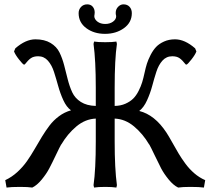

<svg xmlns="http://www.w3.org/2000/svg" viewBox="-20 -844 958 874"><path d="M416 -361.8V-444.8Q416 -568.8 405.8 -644L408.2 -654.8Q426.3 -651.9 459 -651.9Q491.2 -651.9 509.8 -654.8L512.2 -644Q502 -574.2 502 -444.8V-361.8Q529.3 -362.3 550.8 -371.8Q572.3 -381.3 586.2 -395Q600.1 -408.7 610.8 -429.9Q621.6 -451.2 627.2 -469.7Q632.8 -488.3 638.2 -513.2Q643.1 -536.1 648.7 -554Q654.3 -571.8 665.5 -593.8Q676.8 -615.7 690.7 -630.4Q704.6 -645 726.8 -655Q749 -665 776.9 -665Q821.3 -665 868.2 -624L874 -609.9Q868.7 -595.2 851.8 -573.7Q835 -552.2 829.1 -549.8L825.2 -550.8Q809.6 -570.8 797.1 -579.3Q784.7 -587.9 764.2 -587.9Q737.3 -587.9 719.5 -568.1Q701.7 -548.3 691.7 -517.1Q681.6 -485.8 672.9 -452.9Q664.1 -419.9 649.4 -387.5Q634.8 -355 613.8 -338.9Q684.6 -321.3 737.8 -240.2Q748 -224.6 763.9 -196Q779.8 -167.5 792.7 -145.8Q805.7 -124 823.7 -99.4Q841.8 -74.7 864.5 -55.2Q887.2 -35.6 914.1 -23.9L908.2 9.8Q888.7 6.8 846.2 6.8Q810.5 6.8 791 9.8Q769.5 -0.5 748 -26.6Q726.6 -52.7 713.6 -77.4Q700.7 -102.1 683.6 -138.2Q666.5 -174.3 659.2 -187V-186Q630.4 -234.9 590.1 -268.6Q549.8 -302.2 502 -304.2V-200.2Q502 -76.2 512.2 -1L509.8 9.8Q491.2 6.8 459 6.8Q426.3 6.8 408.2 9.8L405.8 -1Q416 -72.3 416 -200.2V-304.2Q368.2 -302.2 327.9 -268.6Q287.6 -234.9 258.8 -186V-187Q251.5 -174.3 234.4 -138.2Q217.3 -102.1 204.3 -77.4Q191.4 -52.7 169.9 -26.6Q148.4 -0.5 127 9.8Q107.4 6.8 71.8 6.8Q29.3 6.8 9.8 9.8L3.9 -23.9Q34.2 -38.1 59.6 -61.5Q85 -85 103 -110.8Q121.1 -136.7 137.7 -165.5Q154.3 -194.3 170.9 -221.7Q187.5 -249 205.6 -272.7Q223.6 -296.4 248.5 -314.9Q273.4 -333.5 303.2 -341.8Q282.7 -356.4 268.3 -387.9Q253.9 -419.4 244.9 -452.4Q235.8 -485.4 225.8 -516.6Q215.8 -547.9 198 -567.9Q180.2 -587.9 153.8 -587.9Q133.3 -587.9 120.8 -579.3Q108.4 -570.8 92.8 -550.8L88.9 -549.8Q83 -552.2 66.2 -573.7Q49.3 -595.2 43.9 -609.9L49.8 -624Q96.7 -665 141.1 -665Q182.6 -665 210.2 -648.4Q237.8 -631.8 250.7 -605.5Q263.7 -579.1 272 -547.1Q280.3 -515.1 288.3 -482.9Q296.4 -450.7 308.8 -423.8Q321.3 -397 348.1 -379.9Q375 -362.8 416 -361.8ZM580.1 -784.2Q580.1 -741.7 544.2 -715.8Q508.3 -689.9 458 -689.9Q407.7 -689.9 372.8 -715.8Q337.9 -741.7 337.9 -784.2Q337.9 -800.8 348.9 -812.5Q359.9 -824.2 377 -824.2Q393.1 -824.2 402.1 -813.5Q411.1 -802.7 411.1 -787.1Q411.1 -783.2 410.2 -777.3Q409.2 -771.5 409.2 -771Q409.2 -756.8 423.3 -745.8Q437.5 -734.9 459 -734.9Q480 -734.9 494.4 -745.4Q508.8 -755.9 508.8 -770Q508.8 -773.9 507.8 -776.9V-775.9Q506.8 -777.8 506.8 -786.1Q506.8 -801.8 517.6 -813Q528.3 -824.2 542 -824.2Q559.6 -824.2 569.8 -813Q580.1 -801.8 580.1 -784.2Z"/></svg>

Font: Linear Smooth Low Contrast
Style: Regular
Weight: 500
Designer: Philipp H. Poll, Flanker
Foundry: Philipp H. Poll, reworked by Flanker
Version: Version 1.010 | FøM Fix